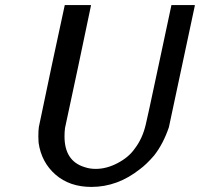

<svg xmlns="http://www.w3.org/2000/svg" viewBox="-20 -714 787 756"><path d="M184 -457 235 -694H338V-691Q338 -689 287.5 -450.5Q237 -212 236 -210Q234 -194 234 -177Q234 -80 313 -56Q333 -49 357 -49Q400 -49 443.5 -72Q487 -95 510 -128Q541 -168 554 -224Q556 -229 606 -464L655 -694H747V-691Q651 -243 645 -213Q623 -148 587 -102Q557 -67 531 -48Q443 22 340 22Q254 22 198.5 -26.5Q143 -75 132 -152Q132 -154 131.5 -163Q131 -172 131 -177Q131 -200 133 -214Q136 -227 184 -457Z"/></svg>

Font: MathJax_SansSerif
Style: Italic
Weight: 400
Version: Version 1.1